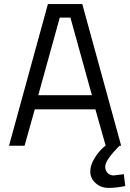

<svg xmlns="http://www.w3.org/2000/svg" viewBox="-20 -712 636 938"><path d="M592 197Q547 206 510 206Q473 206 447 182.5Q421 159 421 126Q421 96 440 64Q459 32 483 10L496 -1L446 -178H150L100 0H24L214 -692H382L572 0H564Q494 70 494 102Q494 121 505.5 133Q517 145 535 145L585 139ZM167 -247H429L324 -626H272Z"/></svg>

Font: Cairo
Style: Regular
Weight: 400
Designer: Mohamed Gaber, the designers of Titillium
Foundry: Kief Type Foundry
Version: Version 2.009; ttfautohint (v1.5.33-1714) -l 8 -r 50 -G 200 